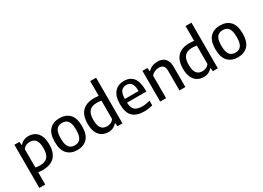

<svg xmlns="http://www.w3.org/2000/svg" viewBox="-17 -1766 4031 2944"><g transform="rotate(-30 1999.0 -294.0)"><path d="M70.5 220V-544H159L166 -484.5H171.5Q195.5 -515 233.5 -533.8Q271.5 -552.5 320 -552.5Q379 -552.5 428.2 -526Q477.5 -499.5 507.2 -440.2Q537 -381 537 -282Q537 -136.5 465.2 -63.5Q393.5 9.5 255.5 9.5Q234.5 9.5 213.5 7.8Q192.5 6 175 3.5V220ZM256.5 -73Q343 -73 387 -119.5Q431 -166 431 -273.5Q431 -348 413.2 -389.8Q395.5 -431.5 364.2 -448.2Q333 -465 293 -465Q260 -465 228.5 -451Q197 -437 175 -407V-81.5Q191.5 -77.5 213.5 -75.2Q235.5 -73 256.5 -73Z M870 10Q759.5 10 693.8 -57.8Q628 -125.5 628 -271Q628 -417 693 -484.8Q758 -552.5 870 -552.5Q982 -552.5 1047 -484.8Q1112 -417 1112 -271.5Q1112 -126.5 1046.2 -58.2Q980.5 10 870 10ZM870 -72.5Q912 -72.5 942.5 -90.8Q973 -109 989.5 -152.2Q1006 -195.5 1006 -270.5Q1006 -346.5 989.5 -390Q973 -433.5 942.5 -451.8Q912 -470 870 -470Q828 -470 797.5 -451.8Q767 -433.5 750.5 -390.5Q734 -347.5 734 -272.5Q734 -196.5 750.5 -153Q767 -109.5 797.5 -91Q828 -72.5 870 -72.5Z M1420 9.5Q1360.5 9.5 1311.2 -17.5Q1262 -44.5 1232.5 -103.8Q1203 -163 1203 -261Q1203 -406.5 1274.8 -479.5Q1346.5 -552.5 1484.5 -552.5Q1505.5 -552.5 1526.5 -550.8Q1547.5 -549 1565 -546.5V-808H1669.5V0H1581L1574.5 -58.5H1568.5Q1544.5 -28 1506.5 -9.2Q1468.5 9.5 1420 9.5ZM1447 -78Q1480 -78 1511.5 -92Q1543 -106 1565 -136V-461.5Q1548.5 -465.5 1526.5 -467.8Q1504.5 -470 1483.5 -470Q1397 -470 1353 -423.2Q1309 -376.5 1309 -269.5Q1309 -195.5 1326.5 -153.8Q1344 -112 1375.2 -95Q1406.5 -78 1447 -78Z M2053.5 10Q1918 10 1850.5 -56.2Q1783 -122.5 1783 -272Q1783 -413 1844.5 -482.8Q1906 -552.5 2013 -552.5Q2118 -552.5 2174.5 -482.5Q2231 -412.5 2231 -269.5V-239.5H1888.5Q1891.5 -147.5 1934 -110Q1976.5 -72.5 2067 -72.5Q2098 -72.5 2132 -77.8Q2166 -83 2203 -93V-11Q2162.5 0 2126 5Q2089.5 10 2053.5 10ZM2012 -481Q1955.5 -481 1922.8 -442.2Q1890 -403.5 1888 -305.5H2132Q2130.5 -403 2099.5 -442Q2068.5 -481 2012 -481Z M2337.5 0V-544H2424.5L2432 -484.5H2438Q2504.5 -552.5 2605 -552.5Q2657 -552.5 2697.2 -533Q2737.5 -513.5 2760.5 -469.8Q2783.5 -426 2783.5 -353V0H2679V-347.5Q2679 -411 2651.5 -436Q2624 -461 2576.5 -461Q2543 -461 2505.8 -446.2Q2468.5 -431.5 2442 -397V0Z M3108.5 9.5Q3049 9.5 2999.8 -17.5Q2950.5 -44.5 2921 -103.8Q2891.5 -163 2891.5 -261Q2891.5 -406.5 2963.2 -479.5Q3035 -552.5 3173 -552.5Q3194 -552.5 3215 -550.8Q3236 -549 3253.5 -546.5V-808H3358V0H3269.5L3263 -58.5H3257Q3233 -28 3195 -9.2Q3157 9.5 3108.5 9.5ZM3135.5 -78Q3168.5 -78 3200 -92Q3231.5 -106 3253.5 -136V-461.5Q3237 -465.5 3215 -467.8Q3193 -470 3172 -470Q3085.5 -470 3041.5 -423.2Q2997.5 -376.5 2997.5 -269.5Q2997.5 -195.5 3015 -153.8Q3032.5 -112 3063.8 -95Q3095 -78 3135.5 -78Z M3713.5 10Q3603 10 3537.2 -57.8Q3471.5 -125.5 3471.5 -271Q3471.5 -417 3536.5 -484.8Q3601.5 -552.5 3713.5 -552.5Q3825.5 -552.5 3890.5 -484.8Q3955.5 -417 3955.5 -271.5Q3955.5 -126.5 3889.8 -58.2Q3824 10 3713.5 10ZM3713.5 -72.5Q3755.5 -72.5 3786 -90.8Q3816.5 -109 3833 -152.2Q3849.5 -195.5 3849.5 -270.5Q3849.5 -346.5 3833 -390Q3816.5 -433.5 3786 -451.8Q3755.5 -470 3713.5 -470Q3671.5 -470 3641 -451.8Q3610.5 -433.5 3594 -390.5Q3577.5 -347.5 3577.5 -272.5Q3577.5 -196.5 3594 -153Q3610.5 -109.5 3641 -91Q3671.5 -72.5 3713.5 -72.5Z"/></g></svg>

Font: Encode Sans Md
Style: Regular
Weight: 500
Designer: Multiple Designers
Foundry: Impallari Type
Version: Version 3.002; ttfautohint (v1.8.3) -l 8 -r 50 -G 200 -x 14 